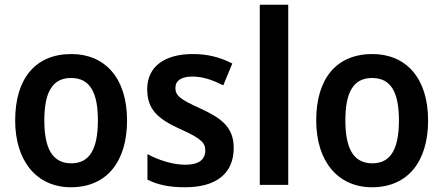

<svg xmlns="http://www.w3.org/2000/svg" viewBox="-20 -846 1870 810"><path d="M516 -338C516 -519 421 -618 281 -618C129 -618 44 -514 44 -338C44 -165 136 -56 279 -56C432 -56 516 -166 516 -338ZM167 -338C167 -457 201 -517 280 -517C359 -517 393 -457 393 -338C393 -219 359 -157 281 -157C201 -157 167 -220 167 -338Z M966 -222C966 -312 910 -349 826 -388C739 -427 720 -443 720 -475C720 -506 745 -523 792 -523C839 -523 879 -507 922 -486L960 -578C906 -606 853 -618 793 -618C676 -618 601 -566 601 -470C601 -382 648 -344 739 -302C832 -261 846 -242 846 -211C846 -174 820 -151 762 -151C709 -151 647 -171 602 -196V-88C647 -66 694 -56 761 -56C891 -56 966 -113 966 -222Z M1196 -66V-826H1076V-66Z M1786 -338C1786 -519 1691 -618 1551 -618C1399 -618 1314 -514 1314 -338C1314 -165 1406 -56 1549 -56C1702 -56 1786 -166 1786 -338ZM1437 -338C1437 -457 1471 -517 1550 -517C1629 -517 1663 -457 1663 -338C1663 -219 1629 -157 1551 -157C1471 -157 1437 -220 1437 -338Z"/></svg>

Font: Noto Sans Malayalam UI SemiCondensed SemiBold
Style: Regular
Weight: 600
Width: 4
Designer: Jelle Bosma - Monotype Design Team
Foundry: Monotype Imaging Inc.
Version: Version 2.104